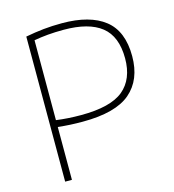

<svg xmlns="http://www.w3.org/2000/svg" viewBox="-111 -840 845 932"><g transform="rotate(-15 312.0 -373.5)"><path d="M101.5 0V-729Q149 -738 192.2 -742.5Q235.5 -747 285 -747Q425 -747 499.2 -688.8Q573.5 -630.5 573.5 -504.5Q573.5 -386 499.5 -322.5Q425.5 -259 259.5 -259Q226.5 -259 197.8 -260.5Q169 -262 135.5 -265.5V0ZM260.5 -292Q409 -292 473.2 -345.2Q537.5 -398.5 537.5 -503Q537.5 -613.5 474.2 -663.8Q411 -714 285 -714Q242 -714 205.5 -710.8Q169 -707.5 135.5 -701.5V-300Q193.5 -292 260.5 -292Z"/></g></svg>

Font: Encode Sans Semi Expanded Thin
Style: Regular
Weight: 100
Width: 6
Designer: Multiple Designers
Foundry: Impallari Type
Version: Version 3.000; ttfautohint (v1.8.3) -l 8 -r 50 -G 200 -x 14 